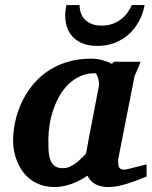

<svg xmlns="http://www.w3.org/2000/svg" viewBox="-20 -734 608 766"><path d="M375 -394Q375.5 -396 374.8 -403.8Q374 -411.6 371.8 -420.2Q369.6 -428.7 366.5 -435.3Q363.3 -441.9 358.9 -441.9Q326.7 -441.9 300.5 -430.2Q274.4 -418.5 253.7 -398.4Q232.9 -378.4 217.8 -352.1Q202.6 -325.7 192.6 -296.1Q182.6 -266.6 177.7 -235.8Q172.9 -205.1 172.9 -176.8Q172.9 -156.7 173.6 -136.7Q174.3 -116.7 179.4 -100.1Q184.6 -83.5 196.5 -73.2Q208.5 -63 231 -63Q247.1 -63 261.5 -70.3Q275.9 -77.6 287.8 -87.2Q299.8 -96.7 308.8 -106.4Q317.9 -116.2 323.2 -121.1Q326.7 -141.1 328.9 -152.1Q331.1 -163.1 332.8 -173.1Q334.5 -183.1 336.9 -195.8Q339.4 -208.5 344 -232.2Q348.6 -255.9 356 -294.2Q363.3 -332.5 375 -394ZM564.9 -29.8Q547.9 -22.9 529.1 -15.6Q510.3 -8.3 490.7 -2.2Q471.2 3.9 451.7 8.1Q432.1 12.2 413.1 12.2Q381.3 12.2 360.1 0.5Q338.9 -11.2 329.1 -33.2Q315.9 -24.4 300.8 -16.1Q285.6 -7.8 269 -1.7Q252.4 4.4 234.9 8.3Q217.3 12.2 199.2 12.2Q168.5 12.2 144 3.9Q119.6 -4.4 101.1 -18.6Q82.5 -32.7 69.6 -51.3Q56.6 -69.8 48.3 -90.1Q40 -110.4 36.1 -131.3Q32.2 -152.3 32.2 -170.9Q32.2 -208 40.3 -246.8Q48.3 -285.6 65.2 -322.3Q82 -358.9 107.4 -391.4Q132.8 -423.8 167.5 -448Q202.1 -472.2 246.3 -486.1Q290.5 -500 344.2 -500Q366.2 -500 387.9 -494.1Q409.7 -488.3 426.8 -479L434.1 -487.8H541Q538.6 -480.5 534.7 -471.2Q530.8 -461.9 526.9 -453.1Q522.9 -444.3 519.8 -437.3Q516.6 -430.2 516.1 -426.8L451.2 -97.2Q451.2 -85.9 451.9 -78.1Q452.6 -70.3 455.6 -65.7Q458.5 -61 463.9 -59.1Q469.2 -57.1 478 -57.1Q480 -57.1 492.4 -60.1Q504.9 -63 519.8 -66.9Q534.7 -70.8 547.9 -74Q561 -77.1 564.9 -78.1ZM557.1 -713.9Q550.3 -678.2 533.9 -648.4Q517.6 -618.7 493.4 -596.9Q469.2 -575.2 437.7 -563Q406.2 -550.8 369.1 -550.8Q339.8 -550.8 316.2 -558.6Q292.5 -566.4 275.6 -581.8Q258.8 -597.2 249.5 -619.6Q240.2 -642.1 240.2 -671.9Q240.2 -682.6 241.5 -693.1Q242.7 -703.6 245.1 -713.9H297.4Q298.3 -673.3 322.3 -652.6Q346.2 -631.8 385.3 -631.8Q426.8 -631.8 458.3 -653.8Q489.7 -675.8 505.4 -713.9Z"/></svg>

Font: Charis SIL APac
Style: Bold Italic
Weight: 700
Italic angle: -11°
Foundry: SIL International
Version: Version 5.000